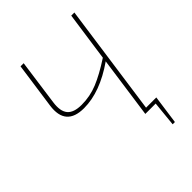

<svg xmlns="http://www.w3.org/2000/svg" viewBox="-235 -813 1087 1087"><g transform="rotate(-45 308.0 -269.5)"><path d="M462 -22H544L541 0L520 151H502L517 0H434L486 -369Q341 -268 212 -268Q66 -268 86 -414L125 -690H150L112 -415Q103 -351 128 -321Q153 -291 216 -291Q283 -291 344.5 -316Q406 -341 489 -395L531 -690H556Z"/></g></svg>

Font: Ezarion Thin
Style: Italic
Weight: 250
Italic angle: -8°
Designer: Natanael Gama
Version: Version 1.001;PS 001.001;hotconv 1.0.70;makeotf.lib2.5.58329